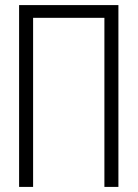

<svg xmlns="http://www.w3.org/2000/svg" viewBox="-20 -734 540 754"><path d="M55 0V-714H445V0H390V-664H110V0Z"/></svg>

Font: Noto Sans Mono ExtraCondensed Light
Style: Regular
Weight: 300
Width: 2
Designer: Monotype Design Team
Foundry: Monotype Imaging Inc.
Version: Version 2.014; ttfautohint (v1.8.4.7-5d5b)